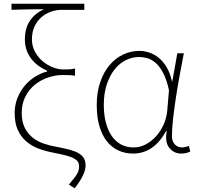

<svg xmlns="http://www.w3.org/2000/svg" viewBox="-20 -814 1069 1034"><path d="M351 180Q367 161 378 147Q389 133 395 122.5Q401 112 403.5 102.5Q406 93 406 81Q406 68 400 58Q394 48 379 39.5Q364 31 338 24Q312 17 271 9Q228 1 189.5 -13Q151 -27 122 -52Q93 -77 76 -114Q59 -151 59 -205Q59 -248 73.5 -285Q88 -322 112 -351Q136 -380 167.5 -400Q199 -420 234 -429V-433Q209 -444 187.5 -459.5Q166 -475 149.5 -496Q133 -517 123.5 -543.5Q114 -570 114 -602Q114 -662 141 -702Q168 -742 216 -764Q189 -764 168.5 -764Q148 -764 128.5 -763.5Q109 -763 88.5 -762.5Q68 -762 42 -761V-794H434V-761H312Q282 -761 253 -750.5Q224 -740 201.5 -720Q179 -700 165.5 -670.5Q152 -641 152 -602Q152 -565 168.5 -535Q185 -505 210 -484Q235 -463 264.5 -451.5Q294 -440 320 -440Q340 -440 352 -440.5Q364 -441 384 -445V-406Q366 -409 352 -409.5Q338 -410 318 -410Q278 -410 238.5 -396.5Q199 -383 167.5 -357.5Q136 -332 116.5 -293.5Q97 -255 97 -206Q97 -158 113.5 -125.5Q130 -93 157 -72Q184 -51 219 -39.5Q254 -28 291 -22Q328 -15 356 -7.5Q384 0 403 11Q422 22 431.5 38Q441 54 441 78Q441 100 427 130Q413 160 382 200Z M697 13Q654 13 618 -3.5Q582 -20 556 -52.5Q530 -85 515.5 -134Q501 -183 501 -249Q501 -318 520 -372.5Q539 -427 570.5 -464Q602 -501 643.5 -520.5Q685 -540 730 -540Q757 -540 784 -531Q811 -522 835 -502.5Q859 -483 877.5 -452Q896 -421 906 -376H908L935 -527H970Q959 -470 947.5 -408Q936 -346 927 -286.5Q918 -227 912 -173.5Q906 -120 906 -79Q906 -53 921.5 -36.5Q937 -20 959 -20Q969 -20 979 -22.5Q989 -25 997 -28L1005 2Q997 6 985 9.5Q973 13 956 13Q916 13 891.5 -18Q867 -49 878 -109H875Q808 13 697 13ZM700 -20Q733 -20 764 -36Q795 -52 820 -79.5Q845 -107 861.5 -144Q878 -181 881 -222L890 -328Q877 -387 858 -422.5Q839 -458 817 -476.5Q795 -495 772 -501Q749 -507 729 -507Q692 -507 657.5 -490Q623 -473 597 -440Q571 -407 555 -359Q539 -311 539 -249Q539 -197 550 -154.5Q561 -112 581.5 -82Q602 -52 632 -36Q662 -20 700 -20Z"/></svg>

Font: SpoqaHanSansJP-Thin
Style: Regular
Weight: 250
Designer: [Source Han Sans]
Ryoko NISHIZUKA  (kana & ideographs); Paul D. Hunt (Latin, Greek & Cyrillic); Wenlong ZHANG  (bopomofo
Foundry: Spoqa (http://bi.spoqa.com)
Version: Version 1.002.20150607